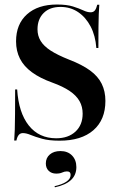

<svg xmlns="http://www.w3.org/2000/svg" viewBox="-20 -602 515 837"><path d="M239.5 11.3Q193.5 11.3 163.3 2.8Q133.1 -5.6 113.7 -13.7Q94.4 -21.8 79.8 -21.8Q68.5 -21.8 61.7 -13.7Q54.8 -5.6 51.6 10.5H41.9Q43.5 -9.7 44.4 -36.7Q45.2 -63.7 45.6 -106Q46 -148.4 46 -212.1H54.8Q61.3 -110.5 105.6 -54.8Q150 0.8 225 0.8Q277.4 0.8 308.9 -28.2Q340.3 -57.3 340.3 -106.5Q340.3 -137.1 326.6 -161.3Q312.9 -185.5 283.9 -205.2Q254.8 -225 208.1 -241.9Q154 -261.3 119 -287.1Q83.9 -312.9 66.9 -346.4Q50 -379.8 50 -421.8Q50 -496.8 97.6 -539.5Q145.2 -582.3 228.2 -582.3Q271 -582.3 298 -573.8Q325 -565.3 342.7 -556.9Q360.5 -548.4 375 -548.4Q387.1 -548.4 393.5 -556.5Q400 -564.5 404 -581.5H412.9Q411.3 -562.9 410.5 -540.3Q409.7 -517.7 409.3 -483.1Q408.9 -448.4 408.9 -392.7H400Q396 -446.8 375 -486.7Q354 -526.6 320.6 -549.2Q287.1 -571.8 243.5 -571.8Q196.8 -571.8 170.2 -545.2Q143.5 -518.5 143.5 -474.2Q143.5 -446 157.3 -423.4Q171 -400.8 200.8 -381.5Q230.6 -362.1 281.5 -341.9Q337.9 -320.2 372.6 -294.8Q407.3 -269.4 423.4 -236.7Q439.5 -204 439.5 -162.1Q439.5 -79.8 387.1 -34.3Q334.7 11.3 239.5 11.3ZM219.4 214.5 217.7 209.7Q250.8 202.4 269.4 189.9Q287.9 177.4 287.9 160.5Q287.9 145.2 271.8 145.2Q261.3 145.2 251.2 150Q241.1 154.8 225 154.8Q204.8 154.8 192.3 142.7Q179.8 130.6 179.8 110.5Q179.8 86.3 197.2 71.4Q214.5 56.5 243.5 56.5Q275 56.5 294 75.8Q312.9 95.2 312.9 126.6Q312.9 161.3 289.1 183.1Q265.3 204.8 219.4 214.5Z"/></svg>

Font: Playfair 144pt SemiCondensed
Style: Bold
Weight: 700
Width: 4
Designer: Claus Eggers Sørensen
Foundry: Claus Eggers Sørensen
Version: Version 2.203